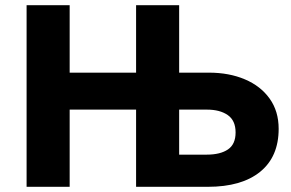

<svg xmlns="http://www.w3.org/2000/svg" viewBox="-20 -720 1120 740"><path d="M82.5 0V-700H248.5V-440H504.5V-700H670.5V-440H785Q863 -440 923.8 -414.2Q984.5 -388.5 1019.2 -340Q1054 -291.5 1054 -223.5Q1054 -116 982.8 -58Q911.5 0 781 0H504.5V-297.5H248.5V0ZM670.5 -124H777Q829 -124 858.5 -144Q888 -164 888 -209.5Q888 -255.5 857.8 -276.5Q827.5 -297.5 778 -297.5H670.5Z"/></svg>

Font: Geologica
Style: Bold
Weight: 700
Designer: Sindre Bremnes, Frode Helland
Foundry: Monokrom Skriftforlag AS
Version: Version 1.010; ttfautohint (v1.8.4.7-5d5b);gftools[0.9.28]